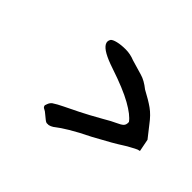

<svg xmlns="http://www.w3.org/2000/svg" viewBox="-89 -547 665 665"><g transform="rotate(45 243.0 -215.0)"><path d="M194 -28Q188 -26 178.5 -34Q169 -42 165 -45Q155 -54 148.5 -56.5Q142 -59 141 -67Q141 -67 144 -75.5Q147 -84 154 -90Q169 -100 190 -110Q211 -120 242 -135.5Q273 -151 317 -176Q344 -192 360 -199Q376 -206 382.5 -212.5Q389 -219 388 -232Q374 -252 333 -275Q292 -298 217 -323Q184 -334 165.5 -344.5Q147 -355 141 -366Q135 -377 142 -388Q147 -394 163.5 -398Q180 -402 202.5 -402Q225 -402 247 -393Q280 -383 301.5 -377Q323 -371 348 -351Q382 -333 403 -318Q424 -303 444 -276L477 -234L486 -188Q478 -187 468 -181.5Q458 -176 456 -175Q444 -169 431 -160.5Q418 -152 395.5 -139Q373 -126 334 -105Q289 -83 261 -66Q233 -49 222 -40Q215 -34 207 -30.5Q199 -27 194 -28Z"/></g></svg>

Font: Caveat SemiBold
Style: Regular
Weight: 600
Designer: Pablo Impallari
Foundry: Pablo Impallari
Version: Version 2.000